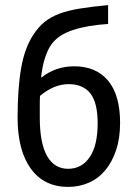

<svg xmlns="http://www.w3.org/2000/svg" viewBox="-20 -736 540 753"><path d="M451 -254Q451 -194 435.5 -147.5Q420 -101 393 -68.5Q366 -36 328.5 -19.5Q291 -3 247 -3Q153 -3 101 -74.5Q49 -146 49 -275Q49 -390 63 -469.5Q77 -549 111 -600Q131 -631 155.5 -650.5Q180 -670 213.5 -682.5Q247 -695 293.5 -702.5Q340 -710 404 -716V-642Q323 -637 265.5 -618Q208 -599 181 -561Q167 -541 156.5 -509Q146 -477 141 -431Q198 -476 271 -476Q357 -476 404 -419.5Q451 -363 451 -254ZM363 -252Q363 -333 334.5 -369.5Q306 -406 249 -406Q192 -406 137 -360Q136 -346 136 -325Q136 -304 136 -275Q136 -175 164.5 -124.5Q193 -74 247 -74Q301 -74 332 -120Q363 -166 363 -252Z"/></svg>

Font: D2Coding ligature
Style: Regular
Weight: 400
Monospace: yes
Designer: Yong-Rak Park; Jeong-Hwan Yoon; Sang-Min Lee;
Foundry: NHN Corporation
Version: Version 1.3.2; Build 20180524